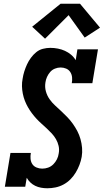

<svg xmlns="http://www.w3.org/2000/svg" viewBox="-20 -999 555 1027"><path d="M233 8Q216 8 199.5 5Q183 2 168.5 -5Q154 -12 142.5 -23Q131 -34 123 -48L115 0H6L36 -181H145Q142 -165 143.5 -149Q145 -133 153 -121Q161 -109 175.5 -103Q190 -97 206 -97Q222 -97 237.5 -102.5Q253 -108 265 -120Q277 -132 284.5 -147Q292 -162 294 -178Q298 -199 293.5 -218.5Q289 -238 279.5 -254.5Q270 -271 257 -285Q244 -299 230 -312Q216 -325 202 -337.5Q188 -350 175 -364Q162 -378 150.5 -393.5Q139 -409 129.5 -425.5Q120 -442 113 -460Q106 -478 102 -498Q98 -518 97.5 -538Q97 -558 101 -578Q104 -598 110 -617Q116 -636 124.5 -654.5Q133 -673 145.5 -690Q158 -707 174 -720Q190 -733 210 -738Q230 -743 249 -743Q270 -743 290 -739Q310 -735 327.5 -727Q345 -719 360 -706.5Q375 -694 385 -677L394 -735H504L474 -554H364Q367 -570 365.5 -585.5Q364 -601 356 -613.5Q348 -626 334 -632Q320 -638 304 -638Q289 -638 274 -632Q259 -626 248.5 -614Q238 -602 231.5 -587.5Q225 -573 223 -558Q219 -533 225.5 -510Q232 -487 245 -468.5Q258 -450 275 -434.5Q292 -419 308.5 -403.5Q325 -388 340.5 -372Q356 -356 369.5 -337Q383 -318 393.5 -298Q404 -278 410.5 -255Q417 -232 419 -208Q421 -184 417 -160Q413 -138 405 -117Q397 -96 385 -76Q373 -56 356.5 -39.5Q340 -23 319.5 -12Q299 -1 277 3.5Q255 8 233 8ZM221 -792 152 -856 304 -979H408L515 -851L433 -798L347 -918Z"/></svg>

Font: Iosevka Slab Extrabold Oblique
Style: Regular
Weight: 800
Italic angle: -9°
Monospace: yes
Designer: Belleve Invis
Foundry: Belleve Invis
Version: Version 11.1.1; ttfautohint (v1.8.3)